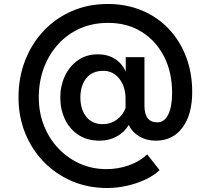

<svg xmlns="http://www.w3.org/2000/svg" viewBox="-20 -751 1062 965"><path d="M481 -44Q418 -44 373.5 -73.5Q329 -103 306 -152.5Q283 -202 283 -261Q283 -319 306 -368.5Q329 -418 371.5 -448Q414 -478 472 -478Q521 -478 557 -455.5Q593 -433 612 -391V-464H706V-220Q706 -136 771 -136Q806 -136 825.5 -175Q845 -214 845 -284Q845 -388 804.5 -467Q764 -546 692 -591Q620 -636 523 -636Q446 -636 382.5 -608Q319 -580 272.5 -529Q226 -478 200.5 -410Q175 -342 175 -261Q175 -185 201 -119.5Q227 -54 273.5 -5Q320 44 381.5 71.5Q443 99 515 99Q575 99 629 79.5Q683 60 720 25L782 104Q754 131 711.5 151Q669 171 619 182.5Q569 194 518 194Q423 194 342 159.5Q261 125 200.5 63Q140 1 106.5 -82Q73 -165 73 -262Q73 -362 106.5 -447.5Q140 -533 200 -596.5Q260 -660 342 -695.5Q424 -731 521 -731Q615 -731 693 -698.5Q771 -666 827.5 -606.5Q884 -547 915 -466Q946 -385 946 -289Q946 -175 897 -109.5Q848 -44 763 -44Q716 -44 680.5 -65Q645 -86 627 -123Q606 -87 567.5 -65.5Q529 -44 481 -44ZM384 -261Q384 -203 413 -165Q442 -127 497 -127Q536 -127 566.5 -149Q597 -171 611 -208V-254Q611 -316 579.5 -355.5Q548 -395 499 -395Q443 -395 413.5 -357.5Q384 -320 384 -261Z"/></svg>

Font: Wix Madefor Text SemiBold
Style: Regular
Weight: 600
Designer: Dalton Maag Ltd
Foundry: Dalton Maag Ltd
Version: Version 3.100